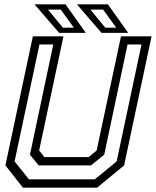

<svg xmlns="http://www.w3.org/2000/svg" viewBox="-20 -868 721 888"><path d="M86 0 5 -103 132 -700H273.5L161 -172L185 -141.5H390L427 -172L539.5 -700H681L554 -103L429 0ZM114 -38.5H418.5L519.5 -121.5L634.5 -662.5H570L462 -152.5L400.5 -103H159L118.5 -152.5L226.5 -662.5H162.5L47.5 -121.5ZM573 -716H449.5L335.5 -848H479ZM517.5 -740 457 -823.5H398L467 -740ZM377 -716H253.5L139.5 -848H283ZM321.5 -740 261 -823.5H202L271 -740Z"/></svg>

Font: Tourney
Style: Italic
Weight: 400
Italic angle: -12°
Version: Version 1.015